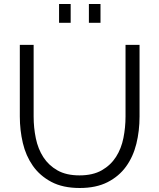

<svg xmlns="http://www.w3.org/2000/svg" viewBox="-20 -934 795 959"><path d="M275 -820V-914H333V-820ZM424 -820V-914H482V-820ZM377 -58Q444 -58 488.5 -83.5Q533 -109 559.5 -150.5Q586 -192 596.5 -245Q607 -298 607 -352V-710H677V-352Q677 -280 661 -215.5Q645 -151 609.5 -102Q574 -53 517 -24Q460 5 378 5Q294 5 236.5 -25.5Q179 -56 144 -106Q109 -156 94 -220Q79 -284 79 -352V-710H148V-352Q148 -296 159 -243Q170 -190 196.5 -149Q223 -108 267 -83Q311 -58 377 -58Z"/></svg>

Font: Oxford Sans
Style: Regular
Weight: 400
Designer: Matt McInerney, Pablo Impallari, Rodrigo Fuenzalida
Foundry: Matt McInerney, Pablo Impallari, Rodrigo Fuenzalida
Version: Version 3.000g; ttfautohint (v1.5) -l 8 -r 28 -G 28 -x 14 -D